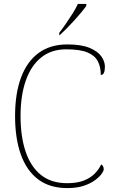

<svg xmlns="http://www.w3.org/2000/svg" viewBox="-20 -951 590 981"><path d="M324 10Q234 10 175 -34.5Q116 -79 86.5 -161.5Q57 -244 57 -358Q57 -473 87.5 -555Q118 -637 177.5 -680.5Q237 -724 324 -724Q394 -724 436 -707Q478 -690 497 -664Q516 -638 516 -610Q516 -590 511 -579Q506 -568 495 -568Q495 -609 479.5 -638.5Q464 -668 426 -683.5Q388 -699 318 -699Q242 -699 190 -657Q138 -615 111.5 -538.5Q85 -462 85 -358Q85 -253 111 -176Q137 -99 189.5 -57Q242 -15 323 -15Q373 -15 407 -28Q441 -41 463 -63Q485 -85 497 -111Q504 -107 507 -100.5Q510 -94 510 -86Q510 -78 499 -62.5Q488 -47 465 -30Q442 -13 407 -1.5Q372 10 324 10ZM283 -784Q298 -803 316 -829Q334 -855 351 -882Q368 -909 378 -931H421V-921Q412 -908 395.5 -888Q379 -868 359 -846Q339 -824 319.5 -804.5Q300 -785 285 -771H283Z"/></svg>

Font: Noto Serif Kannada Thin
Style: Regular
Weight: 250
Version: Version 2.003